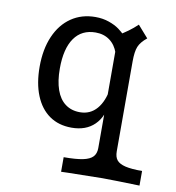

<svg xmlns="http://www.w3.org/2000/svg" viewBox="-72 -492 682 743"><g transform="rotate(10 268.5 -120.5)"><path d="M342.7 71V-373.4Q362.1 -384.7 379.8 -397.6Q397.6 -410.5 414.5 -426.6L455.6 -379.8Q431.5 -360.5 423.4 -340.7Q415.3 -321 415.3 -282.3V71Q415.3 93.5 425.4 105.6Q435.5 117.7 459.3 123.4Q483.1 129 525 129V186.3Q412.1 183.1 379 183.1Q352.4 183.1 243.5 185.5L216.9 186.3V129Q265.3 129 292.3 123.4Q319.4 117.7 331 105.2Q342.7 92.7 342.7 71ZM64.5 -200Q64.5 -268.5 86.7 -319.8Q108.9 -371 149.6 -398.8Q190.3 -426.6 244.4 -426.6Q273.4 -426.6 297.6 -418.1Q321.8 -409.7 337.9 -398Q354 -386.3 362.9 -375.8L344.4 -303.2Q333.9 -333.9 310.9 -350.8Q287.9 -367.7 255.6 -367.7Q200.8 -367.7 171.8 -326.2Q142.7 -284.7 142.7 -206.5Q142.7 -157.3 154.8 -123Q166.9 -88.7 190.7 -71Q214.5 -53.2 248.4 -53.2Q288.7 -53.2 314.5 -83.1Q340.3 -112.9 348.4 -167.7L356.5 -116.1Q350 -54 316.5 -21.4Q283.1 11.3 226.6 11.3Q175.8 11.3 139.5 -14.1Q103.2 -39.5 83.9 -87.1Q64.5 -134.7 64.5 -200Z"/></g></svg>

Font: Playfair Micro SmCond SmLight
Style: Regular
Weight: 360
Width: 4
Designer: Claus Eggers Sørensen
Foundry: Claus Eggers Sørensen
Version: Version 2.100;Glyphs 3.2 (3219)